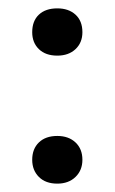

<svg xmlns="http://www.w3.org/2000/svg" viewBox="-20 -432 274 459"><path d="M177 -355Q177 -330 160.5 -314.5Q144 -299 117 -299Q89 -299 73 -314.5Q57 -330 57 -355Q57 -382 73 -397Q89 -412 117 -412Q144 -412 160.5 -397Q177 -382 177 -355ZM177 -50Q177 -25 160.5 -9Q144 7 117 7Q89 7 73 -9Q57 -25 57 -50Q57 -76 73 -91.5Q89 -107 117 -107Q144 -107 160.5 -91.5Q177 -76 177 -50Z"/></svg>

Font: Rasa Medium
Style: Regular
Weight: 500
Designer: Anna Giedrys (Yrsa+Rasa design), David Brezina (Yrsa art-direction, Rasa art-direction, design)
Foundry: Rosetta Type Foundry
Version: Version 2.004